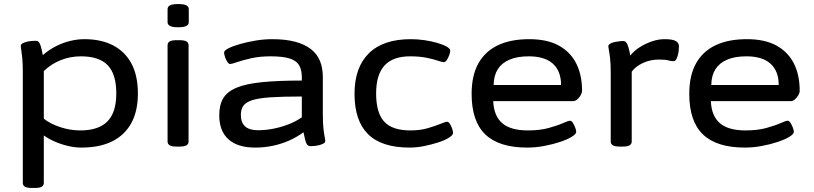

<svg xmlns="http://www.w3.org/2000/svg" viewBox="-20 -724 4030 951"><path d="M138 207Q113 207 103 200.5Q93 194 93 182V-366Q93 -408 90.5 -434Q88 -460 85.5 -475Q83 -490 83 -498Q83 -504 91.5 -509Q100 -514 112 -517Q124 -520 136.5 -521Q149 -522 157 -522Q167 -522 172.5 -515.5Q178 -509 182.5 -493.5Q187 -478 192 -451Q222 -477 256 -494.5Q290 -512 326.5 -521Q363 -530 398 -530Q482 -530 541.5 -498.5Q601 -467 632 -407.5Q663 -348 663 -261Q663 -174 630.5 -114.5Q598 -55 536 -24Q474 7 383 7Q351 7 317 -1Q283 -9 252 -22.5Q221 -36 197 -53V182Q197 194 187 200.5Q177 207 152 207ZM378 -78Q468 -78 512 -122.5Q556 -167 556 -261Q556 -357 513.5 -401Q471 -445 381 -445Q328 -445 280.5 -426Q233 -407 197 -372V-136Q230 -110 279 -94Q328 -78 378 -78Z M855 2Q830 2 820 -4.5Q810 -11 810 -23V-500Q810 -512 820 -518.5Q830 -525 855 -525H869Q894 -525 904 -518.5Q914 -512 914 -500V-23Q914 -11 904 -4.5Q894 2 869 2ZM863 -589Q834 -589 822 -595.5Q810 -602 810 -614V-679Q810 -691 822 -697.5Q834 -704 863 -704Q891 -704 903 -697.5Q915 -691 915 -679V-614Q915 -602 903 -595.5Q891 -589 863 -589Z M1244 7Q1157 7 1111.5 -34Q1066 -75 1066 -153Q1066 -204 1085.5 -237Q1105 -270 1151.5 -289.5Q1198 -309 1277.5 -317Q1357 -325 1475 -325V-341Q1475 -380 1460.5 -402.5Q1446 -425 1412.5 -435Q1379 -445 1320 -445Q1267 -445 1224.5 -435.5Q1182 -426 1155 -416.5Q1128 -407 1120 -407Q1114 -407 1109 -413.5Q1104 -420 1099.5 -429.5Q1095 -439 1092.5 -448.5Q1090 -458 1090 -464Q1090 -474 1112 -485Q1134 -496 1169 -506Q1204 -516 1246 -523Q1288 -530 1328 -530Q1395 -530 1443 -517Q1491 -504 1521.5 -479.5Q1552 -455 1565.5 -420.5Q1579 -386 1579 -343V-158Q1579 -116 1582 -88.5Q1585 -61 1588 -46.5Q1591 -32 1591 -26Q1591 -18 1582 -13Q1573 -8 1560.5 -5Q1548 -2 1536.5 -1Q1525 0 1519 0Q1508 0 1502 -7Q1496 -14 1492 -29.5Q1488 -45 1483 -69Q1451 -45 1412.5 -28Q1374 -11 1331.5 -2Q1289 7 1244 7ZM1257 -79Q1296 -79 1334 -86.5Q1372 -94 1408.5 -108Q1445 -122 1475 -143V-246Q1380 -246 1320 -242Q1260 -238 1228.5 -227.5Q1197 -217 1185 -199.5Q1173 -182 1173 -155Q1173 -117 1194 -98Q1215 -79 1257 -79Z M2009 7Q1870 7 1803 -59.5Q1736 -126 1736 -259Q1736 -390 1807 -460Q1878 -530 2015 -530Q2048 -530 2082.5 -525Q2117 -520 2146 -511.5Q2175 -503 2192.5 -493Q2210 -483 2210 -473Q2210 -464 2205 -450.5Q2200 -437 2193 -426.5Q2186 -416 2178 -416Q2170 -416 2148.5 -423.5Q2127 -431 2092.5 -438Q2058 -445 2011 -445Q1926 -445 1884.5 -399.5Q1843 -354 1843 -261Q1843 -165 1883 -121.5Q1923 -78 2013 -78Q2061 -78 2098.5 -89Q2136 -100 2161.5 -110.5Q2187 -121 2194 -121Q2202 -121 2208.5 -110.5Q2215 -100 2219.5 -87Q2224 -74 2224 -65Q2224 -55 2203.5 -42Q2183 -29 2150.5 -18.5Q2118 -8 2081 -0.5Q2044 7 2009 7Z M2591 7Q2452 7 2384 -58Q2316 -123 2316 -259Q2316 -350 2349.5 -410Q2383 -470 2446.5 -500Q2510 -530 2601 -530Q2690 -530 2747.5 -498.5Q2805 -467 2834 -410Q2863 -353 2863 -274Q2863 -264 2856 -252Q2849 -240 2839 -231.5Q2829 -223 2818 -223H2423Q2426 -150 2467.5 -114Q2509 -78 2595 -78Q2654 -78 2697.5 -90Q2741 -102 2768 -114Q2795 -126 2803 -126Q2811 -126 2817.5 -115.5Q2824 -105 2829 -92Q2834 -79 2834 -71Q2834 -60 2812 -46.5Q2790 -33 2754 -21Q2718 -9 2675.5 -1Q2633 7 2591 7ZM2425 -303H2759Q2759 -372 2718.5 -408.5Q2678 -445 2599 -445Q2542 -445 2503.5 -428.5Q2465 -412 2445.5 -381Q2426 -350 2425 -303Z M3050 2Q3025 2 3015 -4.5Q3005 -11 3005 -23V-365Q3005 -407 3002 -433.5Q2999 -460 2996 -475Q2993 -490 2993 -494Q2993 -502 3002 -507.5Q3011 -513 3023.5 -515.5Q3036 -518 3047.5 -519.5Q3059 -521 3065 -521Q3076 -521 3082 -513.5Q3088 -506 3092.5 -490.5Q3097 -475 3102 -449Q3121 -473 3149 -490.5Q3177 -508 3209 -519Q3241 -530 3272 -530Q3311 -530 3327 -521Q3343 -512 3343 -494Q3343 -484 3341.5 -471.5Q3340 -459 3336.5 -447.5Q3333 -436 3328.5 -428.5Q3324 -421 3316 -421Q3303 -421 3289.5 -425Q3276 -429 3243 -429Q3201 -429 3164.5 -412Q3128 -395 3109 -369V-23Q3109 -11 3099 -4.5Q3089 2 3064 2Z M3669 7Q3530 7 3462 -58Q3394 -123 3394 -259Q3394 -350 3427.5 -410Q3461 -470 3524.5 -500Q3588 -530 3679 -530Q3768 -530 3825.5 -498.5Q3883 -467 3912 -410Q3941 -353 3941 -274Q3941 -264 3934 -252Q3927 -240 3917 -231.5Q3907 -223 3896 -223H3501Q3504 -150 3545.5 -114Q3587 -78 3673 -78Q3732 -78 3775.5 -90Q3819 -102 3846 -114Q3873 -126 3881 -126Q3889 -126 3895.5 -115.5Q3902 -105 3907 -92Q3912 -79 3912 -71Q3912 -60 3890 -46.5Q3868 -33 3832 -21Q3796 -9 3753.5 -1Q3711 7 3669 7ZM3503 -303H3837Q3837 -372 3796.5 -408.5Q3756 -445 3677 -445Q3620 -445 3581.5 -428.5Q3543 -412 3523.5 -381Q3504 -350 3503 -303Z"/></svg>

Font: Asap Expanded Medium
Style: Regular
Weight: 500
Width: 7
Designer: Pablo Cosgaya
Foundry: Omnibus-Type
Version: Version 3.001